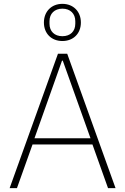

<svg xmlns="http://www.w3.org/2000/svg" viewBox="-20 -977 650 997"><path d="M304 -764C361 -764 400 -803 400 -860C400 -917 361 -957 304 -957C247 -957 208 -917 208 -860C208 -803 247 -764 304 -764ZM304 -789C263 -789 237 -814 237 -854V-867C237 -906 263 -932 304 -932C345 -932 371 -906 371 -867V-854C371 -814 345 -789 304 -789ZM580 0 329 -698H281L30 0H68L149 -227H460L541 0ZM450 -259H159L302 -662H306Z"/></svg>

Font: IBM Plex Devanagari ExtraLight
Style: Regular
Weight: 200
Designer: Mike Abbink, Paul van der Laan, Pieter van Rosmalen, Erin McLaughlin
Foundry: Bold Monday
Version: Version 1.0